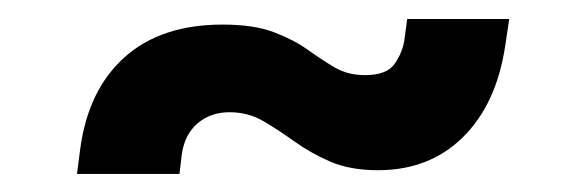

<svg xmlns="http://www.w3.org/2000/svg" viewBox="-20 -374 634 207"><path d="M63 -186.5 66.5 -213.5Q75 -277 114.2 -312.2Q153.5 -347.5 220 -347.5Q254 -347.5 275.5 -339.2Q297 -331 312 -320.2Q327 -309.5 341 -301.2Q355 -293 373.5 -293Q397 -293 405.5 -305.2Q414 -317.5 416 -331L419 -353.5H529L524.5 -323.5Q515 -261.5 479 -226Q443 -190.5 387.5 -190.5Q357 -190.5 335.5 -200Q314 -209.5 297 -221.8Q280 -234 263.8 -243.5Q247.5 -253 227.5 -253Q207 -253 193 -241Q179 -229 176 -207.5L173.5 -186.5Z"/></svg>

Font: Mohave SemiBold
Style: Italic
Weight: 600
Italic angle: -8°
Designer: Gumpita Rahayu
Foundry: Tokotype
Version: Version 2.003